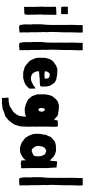

<svg xmlns="http://www.w3.org/2000/svg" viewBox="556 -1232 908 2059"><g transform="rotate(90 1009.5 -202.0)"><path d="M137 -87Q139 -67 138 -51Q137 -35 135 -21Q135 -15 132 -12Q122 -10 109 -8.5Q96 -7 85 -8Q76 -9 67 -7.5Q58 -6 54 -6Q54 -12 53 -17Q52 -22 53 -31Q54 -39 53.5 -48Q53 -57 53 -65V-114Q52 -137 52 -161Q52 -185 51 -193Q50 -202 51.5 -211Q53 -220 53 -229Q52 -243 52.5 -257.5Q53 -272 53 -286Q53 -298 52 -317.5Q51 -337 53 -349Q61 -351 73 -351Q85 -351 99 -352Q110 -353 121 -353Q132 -353 137 -353Q139 -353 138.5 -347.5Q138 -342 138 -340Q137 -315 138 -296.5Q139 -278 137 -258Q138 -238 137.5 -223.5Q137 -209 135 -189Q135 -186 135 -173Q135 -160 136 -143.5Q137 -127 137 -111.5Q137 -96 137 -87ZM52 -417Q51 -422 51.5 -432Q52 -442 52 -453Q52 -458 51.5 -462Q51 -466 51 -470Q51 -472 51.5 -473Q52 -474 52 -476H124Q129 -476 130 -475.5Q131 -475 131 -470V-405Q125 -404 112.5 -404Q100 -404 87 -404Q74 -404 63.5 -404.5Q53 -405 53 -407Q52 -410 52 -417Z M324 -258Q325 -256 325 -248Q325 -240 325 -236Q323 -231 323 -226.5Q323 -222 323 -217Q323 -211 324 -194.5Q325 -178 325 -171V-149Q325 -140 325.5 -131Q326 -122 326 -113Q326 -106 325 -99.5Q324 -93 325 -86Q325 -80 326 -74.5Q327 -69 327 -63V28Q327 33 328.5 38Q330 43 327 42Q317 42 304 44.5Q291 47 280 47Q271 47 264.5 46Q258 45 247 40V27Q242 8 241.5 -7.5Q241 -23 241 -37Q241 -48 241 -57.5Q241 -67 243 -77Q243 -82 241 -85Q241 -86 240.5 -90.5Q240 -95 240 -100Q240 -105 240 -109.5Q240 -114 240 -116V-158Q240 -170 239.5 -182Q239 -194 241 -206Q242 -207 242.5 -215.5Q243 -224 244 -234.5Q245 -245 245.5 -254.5Q246 -264 246 -266Q247 -282 246.5 -298Q246 -314 247 -329Q247 -358 246.5 -385.5Q246 -413 247 -441Q247 -459 247 -476.5Q247 -494 246 -511Q245 -520 245.5 -525Q246 -530 246.5 -534.5Q247 -539 247.5 -544Q248 -549 247 -559Q247 -569 248 -578.5Q249 -588 249 -597Q249 -607 248.5 -614Q248 -621 248 -631L253 -636Q263 -636 275 -635Q287 -634 296 -635Q304 -636 308 -636Q312 -636 320 -636Q325 -636 328 -633Q330 -600 328 -568Q326 -536 326 -501V-431Q325 -395 323.5 -364Q322 -333 322 -303Q322 -292 323 -280.5Q324 -269 324 -258Z M514 -258Q515 -256 515 -248Q515 -240 515 -236Q513 -231 513 -226.5Q513 -222 513 -217Q513 -211 514 -194.5Q515 -178 515 -171V-149Q515 -140 515.5 -131Q516 -122 516 -113Q516 -106 515 -99.5Q514 -93 515 -86Q515 -80 516 -74.5Q517 -69 517 -63V28Q517 33 518.5 38Q520 43 517 42Q507 42 494 44.5Q481 47 470 47Q461 47 454.5 46Q448 45 437 40V27Q432 8 431.5 -7.5Q431 -23 431 -37Q431 -48 431 -57.5Q431 -67 433 -77Q433 -82 431 -85Q431 -86 430.5 -90.5Q430 -95 430 -100Q430 -105 430 -109.5Q430 -114 430 -116V-158Q430 -170 429.5 -182Q429 -194 431 -206Q432 -207 432.5 -215.5Q433 -224 434 -234.5Q435 -245 435.5 -254.5Q436 -264 436 -266Q437 -282 436.5 -298Q436 -314 437 -329Q437 -358 436.5 -385.5Q436 -413 437 -441Q437 -459 437 -476.5Q437 -494 436 -511Q435 -520 435.5 -525Q436 -530 436.5 -534.5Q437 -539 437.5 -544Q438 -549 437 -559Q437 -569 438 -578.5Q439 -588 439 -597Q439 -607 438.5 -614Q438 -621 438 -631L443 -636Q453 -636 465 -635Q477 -634 486 -635Q494 -636 498 -636Q502 -636 510 -636Q515 -636 518 -633Q520 -600 518 -568Q516 -536 516 -501V-431Q515 -395 513.5 -364Q512 -333 512 -303Q512 -292 513 -280.5Q514 -269 514 -258Z M907 -192Q907 -187 902 -182Q899 -179 893 -178Q887 -177 882 -177Q875 -175 865 -175Q855 -175 848 -175Q834 -175 827 -174.5Q820 -174 804 -172L744 -167V-155Q744 -144 747 -133.5Q750 -123 758 -112Q763 -104 770 -97Q777 -90 784 -88Q790 -86 795 -84Q800 -82 804.5 -80.5Q809 -79 813 -80Q840 -80 852.5 -86Q865 -92 883 -101Q887 -101 891.5 -105Q896 -109 898 -110Q903 -112 912.5 -120Q922 -128 927 -130Q930 -128 929 -116.5Q928 -105 930 -95V-84V-64Q925 -58 922.5 -55.5Q920 -53 918.5 -51Q917 -49 914 -46Q911 -43 905 -37Q887 -19 867 -13Q856 -7 843 -4.5Q830 -2 822 1Q817 2 813 2.5Q809 3 805 3H797Q778 3 760 2.5Q742 2 722 -8Q715 -7 702.5 -12Q690 -17 686 -22Q675 -28 666.5 -37Q658 -46 648 -53Q634 -63 628 -74Q622 -85 617 -97Q612 -106 608 -117Q604 -128 600 -139Q600 -150 599.5 -160Q599 -170 599 -180V-217Q599 -235 606.5 -260Q614 -285 625 -303Q628 -307 632 -311Q635 -315 639.5 -319Q644 -323 649 -328Q652 -329 655.5 -331Q659 -333 666 -337Q669 -339 673.5 -344Q678 -349 686 -351Q697 -355 707 -359.5Q717 -364 722 -364Q729 -364 747.5 -363Q766 -362 783 -361Q792 -360 798 -358Q804 -356 807 -356Q815 -355 820.5 -354Q826 -353 832 -351Q850 -345 858.5 -338.5Q867 -332 873 -325Q877 -320 880.5 -313.5Q884 -307 888 -302Q893 -296 897.5 -285.5Q902 -275 904 -265Q906 -257 907 -244Q908 -231 908 -221Q908 -211 907.5 -206Q907 -201 907 -192ZM821 -250Q821 -252 821 -257.5Q821 -263 819 -265Q811 -278 796.5 -280.5Q782 -283 771 -281Q764 -279 762 -276Q760 -273 756 -267Q754 -265 753 -263Q752 -261 750 -259Q748 -257 747.5 -253.5Q747 -250 746 -247Q744 -242 744 -240Q744 -238 746 -230Q750 -228 761.5 -226.5Q773 -225 785.5 -225Q798 -225 809.5 -226.5Q821 -228 825 -230Q826 -231 823.5 -235.5Q821 -240 821 -250Z M998 -271Q998 -273 1001.5 -284Q1005 -295 1006 -296Q1008 -301 1009 -304.5Q1010 -308 1015 -315Q1019 -320 1025.5 -327Q1032 -334 1034 -337Q1038 -343 1043 -348Q1047 -353 1055 -358Q1063 -363 1068 -368Q1082 -372 1092.5 -376Q1103 -380 1113 -380Q1133 -380 1151.5 -379Q1170 -378 1184 -373Q1199 -373 1209 -369.5Q1219 -366 1229 -361Q1234 -351 1242 -345.5Q1250 -340 1255 -335L1261 -329Q1268 -334 1267.5 -340Q1267 -346 1269 -351Q1271 -357 1271 -361.5Q1271 -366 1273 -368Q1276 -369 1280 -368.5Q1284 -368 1288 -368Q1297 -368 1311 -369Q1325 -370 1332 -368Q1334 -367 1336 -364.5Q1338 -362 1338 -361V-354Q1338 -348 1338.5 -338.5Q1339 -329 1339 -319.5Q1339 -310 1338.5 -301Q1338 -292 1338 -286Q1338 -281 1337.5 -269Q1337 -257 1337 -243.5Q1337 -230 1337 -219Q1337 -208 1338 -207Q1338 -197 1337 -185Q1336 -173 1337 -168L1338 -136Q1339 -129 1337.5 -114Q1336 -99 1338 -80Q1339 -73 1338.5 -59.5Q1338 -46 1337.5 -31.5Q1337 -17 1336.5 -4.5Q1336 8 1336 13Q1336 32 1329.5 51.5Q1323 71 1318 90Q1313 100 1308 109Q1303 118 1293 129Q1289 134 1284 141.5Q1279 149 1274 154Q1269 161 1256.5 169.5Q1244 178 1239 186Q1234 192 1222 196Q1210 200 1205 201L1170 213Q1161 218 1151.5 221.5Q1142 225 1128 226Q1126 226 1124 225.5Q1122 225 1120 226Q1110 226 1103.5 228.5Q1097 231 1087 231H1081Q1067 231 1062.5 230.5Q1058 230 1041 231Q1040 231 1035 232Q1030 233 1030 231Q1030 212 1028.5 196Q1027 180 1027 165L1034 159H1068Q1082 154 1093.5 153Q1105 152 1120 147Q1134 138 1145.5 129Q1157 120 1171 115Q1181 106 1190 96.5Q1199 87 1204 77Q1213 68 1215.5 58Q1218 48 1223 38Q1223 29 1226 19.5Q1229 10 1229 0V-26Q1229 -31 1226 -28Q1224 -27 1223 -26Q1209 -17 1190 -15.5Q1171 -14 1152 -14H1145Q1131 -15 1118 -20Q1105 -23 1096 -26Q1087 -29 1076 -35Q1073 -37 1067 -39.5Q1061 -42 1047 -50L1035 -64L1013 -88Q1010 -93 1007.5 -101Q1005 -109 1001 -120Q999 -126 996 -133Q993 -140 991 -148V-232Q991 -237 993.5 -245.5Q996 -254 996 -258Q996 -260 997 -262Q997 -264 997.5 -266Q998 -268 998 -271ZM1152 -161Q1157 -161 1161.5 -162Q1166 -163 1171 -168Q1173 -172 1172.5 -176.5Q1172 -181 1174 -183Q1179 -191 1178 -193Q1177 -195 1177 -200Q1177 -205 1173.5 -212.5Q1170 -220 1165 -225Q1160 -230 1158 -230Q1156 -230 1145 -225Q1138 -218 1138 -196Q1138 -194 1137.5 -187Q1137 -180 1139 -174Q1139 -172 1144 -166.5Q1149 -161 1152 -161Z M1783 24 1776 25Q1771 26 1769.5 25.5Q1768 25 1760 25Q1759 25 1754 26Q1749 27 1743 28Q1737 29 1730 28.5Q1723 28 1719 26Q1714 26 1712 25Q1710 24 1705 24Q1700 20 1699.5 12Q1699 4 1699 -1V-26L1691 -15L1673 2Q1663 9 1656.5 13.5Q1650 18 1641 23Q1626 32 1608.5 35Q1591 38 1576 38Q1561 38 1544.5 32Q1528 26 1515 21Q1511 20 1507.5 17.5Q1504 15 1501 13Q1495 8 1487.5 3Q1480 -2 1475 -7Q1472 -9 1469.5 -11.5Q1467 -14 1463 -16Q1458 -19 1454 -26Q1449 -37 1441.5 -47.5Q1434 -58 1429 -72Q1426 -83 1421 -93Q1416 -103 1416 -112Q1416 -117 1415 -129Q1414 -141 1414 -146Q1414 -155 1414.5 -160Q1415 -165 1415 -175Q1415 -180 1416.5 -185.5Q1418 -191 1420 -200Q1422 -211 1423 -223.5Q1424 -236 1426 -244Q1433 -257 1435.5 -260Q1438 -263 1440 -271Q1442 -277 1445.5 -286.5Q1449 -296 1456 -301Q1459 -303 1465 -308Q1471 -313 1477.5 -319Q1484 -325 1489 -329.5Q1494 -334 1496 -334L1514 -342Q1522 -345 1532 -346.5Q1542 -348 1551 -348L1582 -349Q1587 -349 1593.5 -349Q1600 -349 1602 -348Q1607 -348 1612 -345Q1617 -342 1622 -342Q1627 -342 1634.5 -338.5Q1642 -335 1647 -330Q1657 -326 1662.5 -320.5Q1668 -315 1673 -310Q1678 -305 1682.5 -300.5Q1687 -296 1692 -291Q1692 -288 1696 -286Q1698 -285 1699 -284Q1701 -286 1701.5 -292Q1702 -298 1705 -303Q1706 -317 1706.5 -328.5Q1707 -340 1708 -344Q1707 -348 1709 -355.5Q1711 -363 1716 -361Q1718 -362 1725 -361Q1732 -360 1741 -358.5Q1750 -357 1759.5 -356Q1769 -355 1776 -355Q1777 -355 1777 -350Q1777 -345 1776 -342L1782 -246V-138Q1782 -135 1781.5 -132Q1781 -129 1781 -126Q1782 -117 1782 -107.5Q1782 -98 1782 -88Q1783 -81 1782.5 -73.5Q1782 -66 1782 -58Q1782 -52 1782.5 -41.5Q1783 -31 1783 -20Q1783 -9 1783 1.5Q1783 12 1783 19ZM1654 -127V-130Q1654 -136 1656 -156.5Q1658 -177 1647 -207Q1644 -215 1638 -224Q1632 -233 1619 -238Q1612 -240 1606 -242.5Q1600 -245 1593 -244Q1586 -242 1575.5 -235Q1565 -228 1558 -218Q1553 -213 1552 -207Q1551 -201 1550 -193Q1547 -180 1545.5 -173Q1544 -166 1544 -155Q1544 -135 1555.5 -120Q1567 -105 1570 -100Q1573 -97 1575.5 -96.5Q1578 -96 1583 -91Q1593 -86 1602 -89.5Q1611 -93 1622 -98H1628Q1637 -103 1643 -108Q1649 -113 1654 -123Z M1964 -258Q1965 -256 1965 -248Q1965 -240 1965 -236Q1963 -231 1963 -226.5Q1963 -222 1963 -217Q1963 -211 1964 -194.5Q1965 -178 1965 -171V-149Q1965 -140 1965.5 -131Q1966 -122 1966 -113Q1966 -106 1965 -99.5Q1964 -93 1965 -86Q1965 -80 1966 -74.5Q1967 -69 1967 -63V28Q1967 33 1968.5 38Q1970 43 1967 42Q1957 42 1944 44.5Q1931 47 1920 47Q1911 47 1904.5 46Q1898 45 1887 40V27Q1882 8 1881.5 -7.5Q1881 -23 1881 -37Q1881 -48 1881 -57.5Q1881 -67 1883 -77Q1883 -82 1881 -85Q1881 -86 1880.5 -90.5Q1880 -95 1880 -100Q1880 -105 1880 -109.5Q1880 -114 1880 -116V-158Q1880 -170 1879.5 -182Q1879 -194 1881 -206Q1882 -207 1882.5 -215.5Q1883 -224 1884 -234.5Q1885 -245 1885.5 -254.5Q1886 -264 1886 -266Q1887 -282 1886.5 -298Q1886 -314 1887 -329Q1887 -358 1886.5 -385.5Q1886 -413 1887 -441Q1887 -459 1887 -476.5Q1887 -494 1886 -511Q1885 -520 1885.5 -525Q1886 -530 1886.5 -534.5Q1887 -539 1887.5 -544Q1888 -549 1887 -559Q1887 -569 1888 -578.5Q1889 -588 1889 -597Q1889 -607 1888.5 -614Q1888 -621 1888 -631L1893 -636Q1903 -636 1915 -635Q1927 -634 1936 -635Q1944 -636 1948 -636Q1952 -636 1960 -636Q1965 -636 1968 -633Q1970 -600 1968 -568Q1966 -536 1966 -501V-431Q1965 -395 1963.5 -364Q1962 -333 1962 -303Q1962 -292 1963 -280.5Q1964 -269 1964 -258Z"/></g></svg>

Font: Kirang Haerang
Style: Regular
Weight: 400
Version: Version 1.00